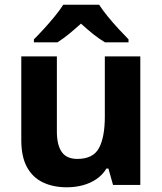

<svg xmlns="http://www.w3.org/2000/svg" viewBox="-20 -786 690 816"><path d="M264.2 10Q206.3 10 162.5 -10.8Q118.7 -31.6 94.6 -75.8Q70.5 -120.1 70.5 -189.9V-546.4H221.7V-227.6Q221.7 -169.7 242.4 -140.1Q263.2 -110.6 308.4 -110.6Q376 -110.6 400.7 -156.9Q425.5 -203.3 425.5 -289.9V-546.4H576.3V0H460.4L440.7 -69.8H432.4Q415.4 -41.8 388.7 -24.1Q362 -6.4 330.3 1.8Q298.6 10 264.2 10ZM401.2 -766Q415.6 -743.4 438.1 -715.9Q460.6 -688.4 484.5 -662.5Q508.4 -636.6 526.2 -618.8V-606H426.4Q400.4 -621.4 375.4 -641.5Q350.5 -661.7 324.1 -685.6Q297.7 -661.7 274 -642.3Q250.4 -623 224.4 -606H124.1V-618.8Q143.1 -637.6 166.6 -663.3Q190.1 -689 212.4 -716.2Q234.7 -743.4 249 -766Z"/></svg>

Font: Noto Sans Symbols
Style: Regular
Weight: 400
Designer: Monotype Design Team
Foundry: Monotype Imaging Inc.
Version: Version 2.002